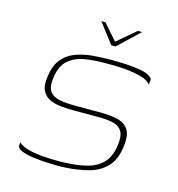

<svg xmlns="http://www.w3.org/2000/svg" viewBox="-95 -688 720 777"><g transform="rotate(15 265.5 -299.5)"><path d="M235 -605H252L310 -539L388 -605H406L317 -521H299ZM45 -46Q62 -31 92 -24Q122 -17 154.5 -15Q187 -13 210 -13Q219 -13 228.5 -13Q238 -13 248 -14Q296 -16 334 -26Q372 -36 397 -61.5Q422 -87 429 -135Q435 -175 424 -194.5Q413 -214 388.5 -220.5Q364 -227 327 -227Q310 -227 292.5 -227Q275 -227 257 -227Q239 -227 221 -227Q195 -227 168 -229.5Q141 -232 120 -241.5Q99 -251 88 -272.5Q77 -294 83 -333Q89 -379 110.5 -405.5Q132 -432 164.5 -444.5Q197 -457 236 -460.5Q275 -464 317 -464Q342 -464 374.5 -462.5Q407 -461 436.5 -456Q466 -451 481 -439Q486 -436 487.5 -433Q489 -430 489 -425Q489 -422 488.5 -419Q488 -416 487.5 -413Q487 -410 486 -407Q478 -419 458.5 -426.5Q439 -434 414.5 -438Q390 -442 367.5 -443.5Q345 -445 331 -445H291Q248 -445 208.5 -438.5Q169 -432 141.5 -408.5Q114 -385 107 -334Q101 -294 115 -275.5Q129 -257 157.5 -252Q186 -247 224 -247Q250 -247 275.5 -247Q301 -247 326 -247Q367 -247 398.5 -240Q430 -233 445.5 -209Q461 -185 453 -133Q446 -81 417.5 -51.5Q389 -22 345.5 -10Q302 2 249 5Q238 6 227.5 6Q217 6 206 6Q192 6 165 4.5Q138 3 109.5 -1Q81 -5 62 -13Q43 -21 44 -35Z"/></g></svg>

Font: Genos Thin Thin
Style: Italic
Weight: 250
Italic angle: -8°
Version: Version 1.010